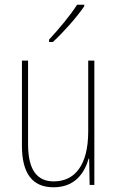

<svg xmlns="http://www.w3.org/2000/svg" viewBox="-20 -784 498 814"><path d="M337 -757V-764H307C275 -715 233 -665 188 -616V-606H204C247 -645 304 -709 337 -757ZM380 -527H354V-227C354 -82 296 -15 208 -15C138 -15 99 -62 99 -173V-527H73V-166C73 -49 117 10 207 10C300 10 339 -53 356 -112H358L360 0H380Z"/></svg>

Font: Noto Sans Myanmar UI Condensed Thin
Style: Regular
Weight: 100
Width: 3
Designer: Monotype Design Team
Foundry: Monotype Imaging Inc.
Version: Version 2.103